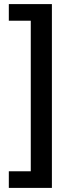

<svg xmlns="http://www.w3.org/2000/svg" viewBox="-20 -755 370 936"><path d="M233 -735V161H23V80H130V-654H23V-735Z"/></svg>

Font: Archivo SemiCondensed SemiBold
Style: Regular
Weight: 600
Width: 4
Designer: Hector Gatti
Foundry: Omnibus-Type
Version: Version 2.001; ttfautohint (v1.8.3)